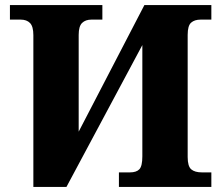

<svg xmlns="http://www.w3.org/2000/svg" viewBox="-20 -734 869 754"><path d="M111 -596Q111 -630 98 -643.5Q85 -657 61 -657H19V-714H382V-657H339Q316 -657 302.5 -644Q289 -631 289 -597V-217L547 -714H810V-657H768Q744 -657 730.5 -645Q717 -633 717 -597V-117Q717 -81 731 -69Q745 -57 773 -57H810V0H447V-57H490Q516 -57 527.5 -69.5Q539 -82 539 -120V-557L241 0H111Z"/></svg>

Font: Noto Serif ExtraBold
Style: Regular
Weight: 800
Designer: Monotype Design Team
Foundry: Monotype Imaging Inc.
Version: Version 1.001